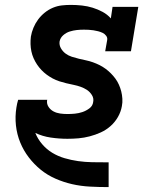

<svg xmlns="http://www.w3.org/2000/svg" viewBox="-20 -558 640 783"><path d="M422 205Q384 205 346.5 203Q309 201 274 193Q239 185 206 170.5Q173 156 146 134Q119 112 97.5 84Q76 56 62.5 23Q49 -10 45 -46.5Q41 -83 47 -120Q48 -128 50 -136Q52 -144 54 -151H173Q173 -151 172.5 -150Q172 -149 172 -149Q170 -134 178 -122Q186 -110 198.5 -103.5Q211 -97 225.5 -95Q240 -93 255 -93Q270 -93 285.5 -94.5Q301 -96 316 -101Q331 -106 344.5 -116Q358 -126 360 -142Q363 -157 355 -170Q347 -183 335 -191Q323 -199 309 -204Q295 -209 280 -212Q265 -215 250.5 -218.5Q236 -222 222 -226.5Q208 -231 195 -238Q182 -245 170.5 -253.5Q159 -262 149 -272.5Q139 -283 131 -295Q123 -307 117 -320.5Q111 -334 108 -348.5Q105 -363 104.5 -378Q104 -393 106 -409Q109 -427 116.5 -445Q124 -463 135.5 -478.5Q147 -494 162.5 -506.5Q178 -519 196 -526.5Q214 -534 232.5 -536Q251 -538 269 -538Q292 -538 314.5 -535.5Q337 -533 358 -526.5Q379 -520 398.5 -509.5Q418 -499 432 -483L439 -530H544L514 -349H409L417 -394Q419 -404 413 -412Q407 -420 398.5 -424Q390 -428 380.5 -430.5Q371 -433 361 -434.5Q351 -436 341.5 -436.5Q332 -437 322 -437Q307 -437 293 -435.5Q279 -434 264.5 -429.5Q250 -425 238 -414.5Q226 -404 223 -389Q221 -374 228.5 -361Q236 -348 247.5 -339.5Q259 -331 273 -326.5Q287 -322 301.5 -318.5Q316 -315 330.5 -312Q345 -309 359 -304Q373 -299 386 -292.5Q399 -286 410.5 -277.5Q422 -269 432 -259Q442 -249 450.5 -237.5Q459 -226 465 -212.5Q471 -199 474.5 -185Q478 -171 479 -155.5Q480 -140 477 -125Q473 -102 461 -81Q449 -60 431 -44Q413 -28 391 -18Q369 -8 346 -2Q323 4 300.5 6Q278 8 255 8Q221 8 187 3Q153 -2 124 -16Q134 9 152 30Q170 51 193 65Q216 79 243 87Q270 95 298.5 99Q327 103 356 103.5Q385 104 414 104Q414 104 414 104Q414 104 415 104H418Q418 104 419 104Q420 104 421 104H423V205Z"/></svg>

Font: Iosevka Curly Slab ExObl
Style: Bold
Weight: 700
Width: 7
Italic angle: -9°
Monospace: yes
Designer: Belleve Invis
Foundry: Belleve Invis
Version: Version 11.0.0; ttfautohint (v1.8.3)